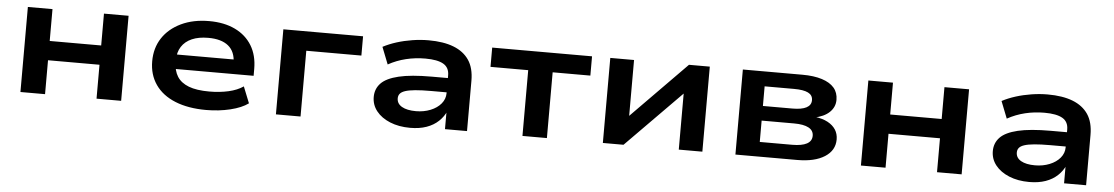

<svg xmlns="http://www.w3.org/2000/svg" viewBox="-32 -803 6444 1111"><g transform="rotate(5 3190.0 -247.0)"><path d="M96 0V-494H239V-309H538V-494H681V0H538V-197H239V0Z M1175 10Q1071 10 995.5 -20.5Q920 -51 880 -108.5Q840 -166 840 -244Q840 -321 878 -379Q916 -437 986 -470.5Q1056 -504 1149 -504Q1236 -504 1299.5 -473.5Q1363 -443 1397.5 -386.5Q1432 -330 1432 -251V-211H952V-295H1332L1310 -275Q1309 -341 1268.5 -374Q1228 -407 1152 -407Q1096 -407 1057 -390Q1018 -373 997 -340.5Q976 -308 976 -261V-251Q976 -201 997.5 -167Q1019 -133 1064.5 -115.5Q1110 -98 1184 -98Q1244 -98 1295 -109.5Q1346 -121 1381 -145L1419 -50Q1381 -22 1315 -6Q1249 10 1175 10Z M1580 0V-494H2043V-382H1723V0Z M2360 10Q2294 10 2243 -11Q2192 -32 2163.5 -68Q2135 -104 2135 -150Q2135 -197 2166 -229.5Q2197 -262 2268 -279Q2339 -296 2459 -296H2572V-213H2463Q2407 -213 2370.5 -209.5Q2334 -206 2313 -199Q2292 -192 2283 -181Q2274 -170 2274 -154Q2274 -123 2303.5 -106Q2333 -89 2385 -89Q2431 -89 2469.5 -104.5Q2508 -120 2530.5 -147Q2553 -174 2553 -208V-312Q2553 -357 2518.5 -377Q2484 -397 2414 -397Q2356 -397 2302 -384Q2248 -371 2199 -344L2160 -443Q2196 -462 2239 -475.5Q2282 -489 2329.5 -496.5Q2377 -504 2423 -504Q2510 -504 2569 -481Q2628 -458 2659 -412Q2690 -366 2690 -292V0H2562V-108H2568Q2553 -73 2524.5 -46Q2496 -19 2455 -4.5Q2414 10 2360 10Z M3012 0V-382H2793V-494H3373V-382H3154V0Z M3479 0V-494H3617V-135H3583L3936 -494H4057V0H3920V-360H3954L3599 0Z M4249 0V-494H4595Q4662 -494 4709 -479Q4756 -464 4780 -436Q4804 -408 4804 -366Q4804 -324 4772.5 -294Q4741 -264 4683 -253L4686 -258Q4733 -252 4763.5 -235.5Q4794 -219 4809.5 -194.5Q4825 -170 4825 -138Q4825 -74 4767 -37Q4709 0 4608 0ZM4383 -85H4571Q4627 -85 4656 -100.5Q4685 -116 4685 -147Q4685 -178 4656 -193.5Q4627 -209 4572 -209H4383ZM4383 -294H4554Q4608 -294 4635.5 -308.5Q4663 -323 4663 -352Q4663 -381 4636 -394.5Q4609 -408 4554 -408H4383Z M4978 0V-494H5121V-309H5420V-494H5563V0H5420V-197H5121V0Z M5956 10Q5890 10 5839 -11Q5788 -32 5759.5 -68Q5731 -104 5731 -150Q5731 -197 5762 -229.5Q5793 -262 5864 -279Q5935 -296 6055 -296H6168V-213H6059Q6003 -213 5966.5 -209.5Q5930 -206 5909 -199Q5888 -192 5879 -181Q5870 -170 5870 -154Q5870 -123 5899.5 -106Q5929 -89 5981 -89Q6027 -89 6065.5 -104.5Q6104 -120 6126.5 -147Q6149 -174 6149 -208V-312Q6149 -357 6114.5 -377Q6080 -397 6010 -397Q5952 -397 5898 -384Q5844 -371 5795 -344L5756 -443Q5792 -462 5835 -475.5Q5878 -489 5925.5 -496.5Q5973 -504 6019 -504Q6106 -504 6165 -481Q6224 -458 6255 -412Q6286 -366 6286 -292V0H6158V-108H6164Q6149 -73 6120.5 -46Q6092 -19 6051 -4.5Q6010 10 5956 10Z"/></g></svg>

Font: Nunito Sans 10pt Expanded
Style: Bold
Weight: 700
Width: 7
Designer: Vernon Adams
Foundry: Vernon Adams
Version: Version 3.101;gftools[0.9.27]